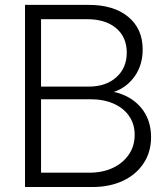

<svg xmlns="http://www.w3.org/2000/svg" viewBox="-20 -752 677 772"><path d="M80.6 0V-732.4H336.4Q437.5 -732.4 495.6 -684.3Q553.7 -636.2 553.7 -553.2Q553.7 -491.2 522 -445.8Q490.2 -400.4 438 -382.3Q506.8 -367.2 547.1 -319.1Q587.4 -271 587.4 -200.7Q587.4 -141.1 557.6 -95.7Q527.8 -50.3 474.6 -25.1Q421.4 0 350.6 0ZM145 -403.8H336.9Q405.8 -403.8 447.8 -441.4Q489.7 -479 489.7 -540.5Q489.7 -602.5 447 -638.7Q404.3 -674.8 330.6 -674.8H145ZM145 -57.6H338.4Q392.6 -57.6 433.6 -76.9Q474.6 -96.2 498 -130.6Q521.5 -165 521.5 -209.5Q521.5 -252.9 499.3 -285.2Q477.1 -317.4 437 -335.2Q397 -353 342.8 -353H145Z"/></svg>

Font: Kumbh Sans Light
Style: Regular
Weight: 300
Version: Version 1.004